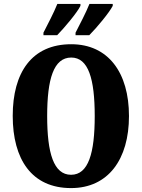

<svg xmlns="http://www.w3.org/2000/svg" viewBox="-20 -951 724 981"><path d="M366 -784V-771H436C474 -809 538 -886 556 -921V-931H437C419 -886 389 -829 366 -784ZM202 -784V-771H272C309 -809 374 -886 391 -921V-931H273C255 -886 225 -829 202 -784ZM343 10C533 10 639 -137 639 -358C639 -580 533 -725 344 -725C142 -725 45 -580 45 -359C45 -137 142 10 343 10ZM343 -58C254 -58 221 -169 221 -358C221 -547 254 -657 344 -657C432 -657 464 -547 464 -358C464 -169 432 -58 343 -58Z"/></svg>

Font: Noto Serif Hebrew ExtraCondensed Black
Style: Regular
Weight: 900
Width: 2
Designer: Monotype Design Team
Foundry: Monotype Imaging Inc.
Version: Version 2.004